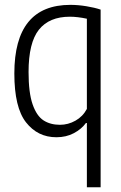

<svg xmlns="http://www.w3.org/2000/svg" viewBox="-20 -570 512 810"><path d="M346.5 -51H342.5Q323.5 -25 291.2 -8Q259 9 218 9Q139 9 89.8 -53.8Q40.5 -116.5 40.5 -260Q40.5 -549.5 277 -549.5Q308.5 -549.5 344 -543.8Q379.5 -538 404.5 -529.5V220H346.5ZM346.5 -110.5V-491Q307 -499.5 274.5 -499.5Q188 -499.5 144.2 -444.8Q100.5 -390 100.5 -266Q100.5 -179 117.5 -130Q134.5 -81 163.5 -62.2Q192.5 -43.5 233 -43.5Q267.5 -43.5 298.5 -61Q329.5 -78.5 346.5 -110.5Z"/></svg>

Font: Encode Sans Condensed Light
Style: Regular
Weight: 300
Width: 3
Designer: Multiple Designers
Foundry: Impallari Type
Version: Version 2.000